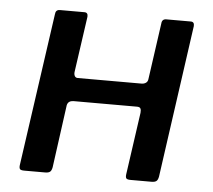

<svg xmlns="http://www.w3.org/2000/svg" viewBox="-44 -577 693 624"><g transform="rotate(5 303.0 -265.0)"><path d="M57 0Q46 0 43 -3.5Q40 -7 41 -16L112 -515Q113 -530 127 -530H207Q219 -530 218 -516L192 -334Q191 -326 194 -320.5Q197 -315 204 -315H412Q420 -315 426 -319Q432 -323 433 -331L459 -515Q460 -530 474 -530H554Q566 -530 565 -516L495 -19Q493 -8 488 -4Q483 0 472 0H404Q393 0 390 -3.5Q387 -7 388 -16L417 -220Q418 -229 415.5 -234Q413 -239 404 -239H197Q189 -239 183.5 -235.5Q178 -232 176 -224L148 -19Q146 -8 141 -4Q136 0 125 0Z"/></g></svg>

Font: Libre Franklin Medium
Style: Italic
Weight: 500
Italic angle: -8°
Designer: Pablo Impallari, Rodrigo Fuenzalida, Nhung Nguyen
Foundry: Impallari Type
Version: Version 3.000